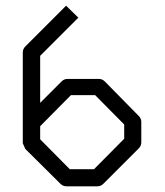

<svg xmlns="http://www.w3.org/2000/svg" viewBox="-20 -689 580 674"><path d="M60 -186V-187V-505Q60 -517 69 -526L212 -669L255 -627L121 -493V-328L196 -403Q205 -412 217 -412H327Q339 -412 348 -403L467 -282Q476 -273 476 -261V-189Q476 -177 467 -168L343 -44Q334 -35 322 -35H213Q201 -35 192 -44L69 -166ZM121 -246V-200L225 -95H310L416 -202V-252L314 -355H229Z"/></svg>

Font: 3270 Nerd Font Mono
Style: Regular
Weight: 400
Monospace: yes
Version: Version 3.0.1;Nerd Fonts 3.0.0